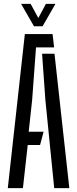

<svg xmlns="http://www.w3.org/2000/svg" viewBox="-20 -977 400 997"><path d="M20.5 0 109 -800H253L261 -731H167L147 -458.5L129 -293H206.5L188 -224H124L99 0ZM261.5 0 215.5 -459.5 198.5 -698H263L340 0ZM156.5 -840.5 89.5 -957H139L179 -883.5L218.5 -957H268L201 -840.5Z"/></svg>

Font: Big Shoulders Stencil Display Thin Medium
Style: Regular
Weight: 500
Version: Version 2.001